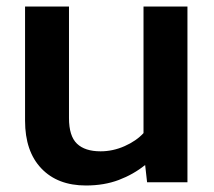

<svg xmlns="http://www.w3.org/2000/svg" viewBox="-20 -560 658 590"><path d="M244 10Q157 10 107 -42.5Q57 -95 57 -189V-540H192V-197Q192 -142 216.5 -118.5Q241 -95 289 -95Q327 -95 363 -111Q399 -127 421 -151V-540H556V0H432L426 -53Q390 -24 345 -7Q300 10 244 10Z"/></svg>

Font: Kanit Medium
Style: Regular
Weight: 500
Designer: Katatrad Team
Foundry: CadsonDemak
Version: Version 2.000; ttfautohint (v1.8.3)